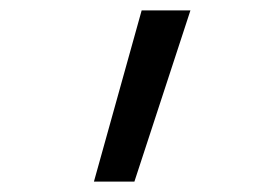

<svg xmlns="http://www.w3.org/2000/svg" viewBox="-20 -792 540 370"><path d="M161 -442 253 -772H347L239 -442Z"/></svg>

Font: Iosevka Gothic
Style: Regular
Weight: 400
Monospace: yes
Designer: Belleve Invis
Foundry: Belleve Invis
Version: Version 15.5.1; ttfautohint (v1.8.4)